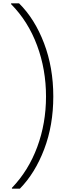

<svg xmlns="http://www.w3.org/2000/svg" viewBox="-20 -954 419 1160"><path d="M52 186H100Q192 92 247 -52.5Q302 -197 302 -371Q302 -546 246 -693Q190 -840 95 -934H47V-929Q150 -825 204 -679.5Q258 -534 258 -371Q258 -209 205 -66Q152 77 52 181Z"/></svg>

Font: Poppins ExtraLight
Style: Regular
Weight: 275
Designer: Ninad Kale (Devanagari), Jonny Pinhorn (Latin)
Foundry: Indian Type Foundry
Version: Version 3.200;PS 1.000;hotconv 16.6.54;makeotf.lib2.5.65590